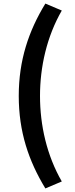

<svg xmlns="http://www.w3.org/2000/svg" viewBox="-20 -853 418 1075"><path d="M234 202 326 163C242 17 204 -151 204 -316C204 -479 242 -648 326 -794L234 -833C140 -679 85 -515 85 -316C85 -115 140 47 234 202Z"/></svg>

Font: Noto Sans T Chinese Bold
Style: Bold
Weight: 700
Designer: Ryoko NISHIZUKA (kana & ideographs); Paul D. Hunt (Latin, Greek & Cyrillic); Wenlong ZHANG (bopomofo); Sandoll Communica
Foundry: Adobe Systems Incorporated
Version: Version 1.000;PS 1;hotconv 1.0.78;makeotf.lib2.5.61930